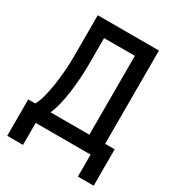

<svg xmlns="http://www.w3.org/2000/svg" viewBox="-197 -811 980 1071"><g transform="rotate(30 293.0 -275.5)"><path d="M14.6 141.6H116.2V0H469.7V141.6H571.3V-92.8H509.8V-693.4H115.7V-424.3C115.7 -317.4 96.2 -153.3 59.6 -92.8H14.6ZM408.2 -92.8H158.2C193.8 -166 210 -323.2 210 -427.2V-600.6H408.2Z"/></g></svg>

Font: CaskaydiaCove Nerd Font
Style: Regular
Weight: 400
Designer: Aaron Bell
Foundry: Saja Typeworks
Version: Version 2111.1;Nerd Fonts 2.3.3